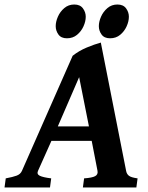

<svg xmlns="http://www.w3.org/2000/svg" viewBox="-47 -832 658 852"><path d="M209.5 -271H347.7L304.2 -489.7ZM359.9 -207H181.2L121.6 -73.7Q115.2 -59.1 129.6 -52Q144 -44.9 180.2 -40.5L174.8 0H-26.9L-21.5 -40.5Q10.3 -46.4 27.1 -52.7Q43.9 -59.1 50.3 -73.7L275.4 -584.5Q303.7 -606.9 337.9 -621.1Q372.1 -635.3 400.4 -643.1L512.7 -73.7Q515.1 -60.1 524.9 -52.2Q534.7 -44.4 563.5 -40.5L558.1 0H320.8L326.2 -40.5Q361.8 -43 375.2 -50.3Q388.7 -57.6 385.7 -73.7ZM524.9 -757.8Q524.9 -737.3 514.9 -715.1Q504.9 -692.9 486.3 -677.5Q467.8 -662.1 441.4 -662.1Q415.5 -662.1 403.6 -679Q391.6 -695.8 391.6 -715.8Q391.6 -735.8 401.4 -758.1Q411.1 -780.3 429.7 -796.1Q448.2 -812 474.1 -812Q500 -812 512.5 -794.9Q524.9 -777.8 524.9 -757.8ZM333.5 -757.8Q333.5 -737.3 323.5 -715.1Q313.5 -692.9 294.9 -677.5Q276.4 -662.1 250 -662.1Q224.1 -662.1 212.2 -679Q200.2 -695.8 200.2 -715.8Q200.2 -735.8 210 -758.1Q219.7 -780.3 238.3 -796.1Q256.8 -812 282.7 -812Q308.6 -812 321 -794.9Q333.5 -777.8 333.5 -757.8Z"/></svg>

Font: Gentium Book Plus
Style: Bold Italic
Weight: 700
Italic angle: -8°
Designer: Victor Gaultney, Annie Olsen, Iska Routamaa, Becca Hirsbrunner
Foundry: SIL International
Version: Version 6.101